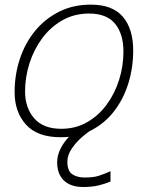

<svg xmlns="http://www.w3.org/2000/svg" viewBox="-20 -558 626 808"><path d="M445 162.5V206Q424 215 396 222Q368 229 329 229Q295 229 270.5 216.8Q246 204.5 233.2 181.2Q220.5 158 220.5 126Q220.5 99 231.8 74Q243 49 262 26.8Q281 4.5 304.5 -13.8Q328 -32 352 -45L384.5 -22.5Q359 -9.5 330.8 14Q302.5 37.5 283 65.8Q263.5 94 263.5 122.5Q263.5 160.5 283.5 174.8Q303.5 189 337 189Q372.5 189 395 182Q417.5 175 445 162.5ZM235.5 19.5Q137 19.5 89.2 -33.8Q41.5 -87 41.5 -170Q41.5 -243.5 63.5 -310Q85.5 -376.5 127.5 -427.8Q169.5 -479 228.8 -508.8Q288 -538.5 362.5 -538.5Q453.5 -538.5 497 -487.5Q540.5 -436.5 540.5 -345.5Q540.5 -273 520.2 -207.5Q500 -142 460.8 -90.8Q421.5 -39.5 364.8 -10Q308 19.5 235.5 19.5ZM238 -16Q298 -16 346.2 -43.5Q394.5 -71 428.8 -117.5Q463 -164 481.2 -222Q499.5 -280 499.5 -341Q499.5 -414.5 464.5 -457.8Q429.5 -501 355 -501Q293 -501 243.2 -473Q193.5 -445 158.2 -397.8Q123 -350.5 104.2 -292Q85.5 -233.5 85.5 -173Q85.5 -104.5 123.8 -60.2Q162 -16 238 -16Z"/></svg>

Font: Grandstander Thin Thin
Style: Italic
Weight: 250
Italic angle: -15°
Version: Version 1.200